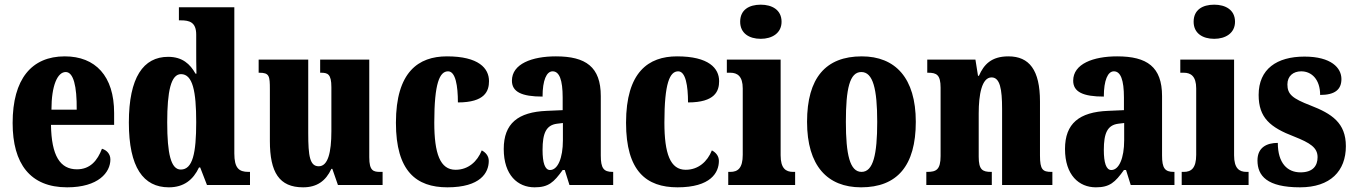

<svg xmlns="http://www.w3.org/2000/svg" viewBox="-20 -791 5795 821"><path d="M267 10C401 10 452 -54 452 -109C452 -133 436 -149 416 -155C397 -105 366 -67 309 -67C237 -67 200 -125 198 -257H468V-308C468 -466 388 -550 257 -550C115 -550 34 -453 34 -265C34 -91 109 10 267 10ZM308 -322H200C200 -426 226 -483 261 -483C294 -483 309 -423 308 -322Z M702 10C766 10 806 -22 831 -75H836L865 0H1049V-56H1042C1001 -56 982 -73 982 -135V-760H745V-704H753C789 -704 819 -697 819 -643V-588C819 -549 819 -506 820 -476H816C793 -517 760 -548 699 -548C593 -548 531 -460 531 -267C531 -75 593 10 702 10ZM753 -66C711 -66 695 -133 695 -268C695 -401 711 -474 754 -474C804 -474 819 -401 819 -269C819 -136 804 -66 753 -66Z M1276 10C1335 10 1373 -17 1397 -69H1401L1425 0H1616V-56H1606C1577 -56 1559 -60 1559 -118V-536H1349V-480H1352C1381 -480 1397 -475 1397 -418V-230C1397 -138 1382 -80 1343 -80C1305 -80 1298 -123 1298 -222V-536H1086V-480H1089C1132 -480 1134 -466 1134 -409V-188C1134 -54 1174 10 1276 10Z M1893 10C2035 10 2070 -53 2070 -103C2070 -124 2057 -139 2040 -148C2021 -100 1982 -65 1928 -65C1862 -65 1837 -134 1837 -267C1837 -436 1860 -486 1896 -486C1928 -486 1938 -424 1938 -353C2054 -353 2071 -402 2071 -444C2071 -499 2027 -550 1891 -550C1769 -550 1673 -483 1673 -266C1673 -59 1760 10 1893 10Z M2266 10C2325 10 2348 -11 2386 -64H2395L2415 0H2602V-56H2599C2561 -56 2549 -72 2549 -126V-380C2549 -505 2485 -550 2357 -550C2255 -550 2169 -518 2169 -446C2169 -398 2211 -378 2300 -378C2300 -448 2317 -486 2343 -486C2372 -486 2386 -449 2386 -374V-320L2318 -317C2195 -312 2134 -263 2134 -154C2134 -42 2194 10 2266 10ZM2332 -64C2310 -64 2300 -95 2300 -150C2300 -221 2315 -256 2362 -262L2387 -265V-191C2387 -115 2365 -64 2332 -64Z M2877 10C3019 10 3054 -53 3054 -103C3054 -124 3041 -139 3024 -148C3005 -100 2966 -65 2912 -65C2846 -65 2821 -134 2821 -267C2821 -436 2844 -486 2880 -486C2912 -486 2922 -424 2922 -353C3038 -353 3055 -402 3055 -444C3055 -499 3011 -550 2875 -550C2753 -550 2657 -483 2657 -266C2657 -59 2744 10 2877 10Z M3233 -625C3281 -625 3322 -649 3322 -698C3322 -749 3281 -771 3233 -771C3183 -771 3145 -749 3145 -698C3145 -649 3183 -625 3233 -625ZM3094 0H3380V-56H3371C3340 -56 3318 -71 3318 -127V-536H3088V-480H3103C3133 -480 3156 -465 3156 -413V-129C3156 -72 3135 -56 3103 -56H3094Z M3662 10C3816 10 3896 -82 3896 -270C3896 -458 3808 -550 3665 -550C3511 -550 3431 -458 3431 -270C3431 -82 3518 10 3662 10ZM3664 -56C3614 -56 3597 -130 3597 -270C3597 -411 3613 -483 3663 -483C3713 -483 3731 -411 3731 -270C3731 -130 3714 -56 3664 -56Z M3941 0H4221V-56H4218C4181 -56 4165 -65 4165 -121V-306C4165 -386 4178 -460 4220 -460C4256 -460 4265 -410 4265 -325V0H4480V-56H4476C4439 -56 4427 -65 4427 -126V-357C4427 -492 4381 -550 4292 -550C4219 -550 4187 -515 4166 -467H4162L4151 -536H3945V-480H3949C3985 -480 4002 -471 4002 -416V-124C4002 -65 3983 -56 3945 -56H3941Z M4666 10C4725 10 4748 -11 4786 -64H4795L4815 0H5002V-56H4999C4961 -56 4949 -72 4949 -126V-380C4949 -505 4885 -550 4757 -550C4655 -550 4569 -518 4569 -446C4569 -398 4611 -378 4700 -378C4700 -448 4717 -486 4743 -486C4772 -486 4786 -449 4786 -374V-320L4718 -317C4595 -312 4534 -263 4534 -154C4534 -42 4594 10 4666 10ZM4732 -64C4710 -64 4700 -95 4700 -150C4700 -221 4715 -256 4762 -262L4787 -265V-191C4787 -115 4765 -64 4732 -64Z M5172 -625C5220 -625 5261 -649 5261 -698C5261 -749 5220 -771 5172 -771C5122 -771 5084 -749 5084 -698C5084 -649 5122 -625 5172 -625ZM5033 0H5319V-56H5310C5279 -56 5257 -71 5257 -127V-536H5027V-480H5042C5072 -480 5095 -465 5095 -413V-129C5095 -72 5074 -56 5042 -56H5033Z M5539 10C5669 10 5735 -60 5735 -166C5735 -266 5674 -305 5584 -340C5506 -370 5485 -388 5485 -430C5485 -466 5510 -486 5544 -486C5589 -486 5625 -451 5625 -385C5688 -385 5716 -408 5716 -453C5716 -501 5672 -549 5558 -549C5440 -549 5362 -496 5362 -385C5362 -287 5412 -246 5514 -207C5582 -180 5614 -160 5614 -119C5614 -83 5595 -54 5541 -54C5485 -54 5444 -93 5444 -180C5396 -180 5357 -160 5357 -105C5357 -39 5398 10 5539 10Z"/></svg>

Font: Noto Serif Ethiopic ExtraCondensed Black
Style: Regular
Weight: 900
Width: 2
Designer: Monotype Design Team
Foundry: Monotype Imaging Inc.
Version: Version 2.102